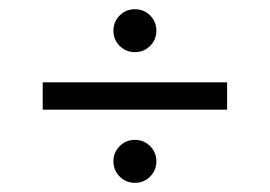

<svg xmlns="http://www.w3.org/2000/svg" viewBox="-20 -544 589 419"><path d="M73.2 -304.7V-364.3H475.6V-304.7ZM227.5 -477.1Q227.5 -496.6 241.2 -510.3Q254.9 -523.9 274.4 -523.9Q293.9 -523.9 307.6 -510.3Q321.3 -496.6 321.3 -477.1Q321.3 -457.5 307.6 -443.8Q293.9 -430.2 274.4 -430.2Q254.9 -430.2 241.2 -443.8Q227.5 -457.5 227.5 -477.1ZM227.5 -191.9Q227.5 -211.4 241.2 -225.1Q254.9 -238.8 274.4 -238.8Q293.9 -238.8 307.6 -225.1Q321.3 -211.4 321.3 -191.9Q321.3 -172.4 307.6 -158.7Q293.9 -145 274.4 -145Q254.9 -145 241.2 -158.7Q227.5 -172.4 227.5 -191.9Z"/></svg>

Font: Crushed
Style: Regular
Weight: 400
Width: 3
Designer: Astigmatic (AOETI)
Foundry: Astigmatic (AOETI)
Version: Version 001.000